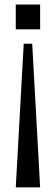

<svg xmlns="http://www.w3.org/2000/svg" viewBox="-20 -652 248 850"><path d="M49.8 177.7 85 -458.5H122.6L157.7 177.7ZM49.8 -522V-631.8H157.7V-522Z"/></svg>

Font: Oswald Regular
Style: Regular
Weight: 400
Designer: Vernon Adams
Foundry: Vernon Adams
Version: 3.0; ttfautohint (v0.95) -l 8 -r 50 -G 200 -x 0 -w "G" -W -c